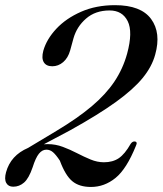

<svg xmlns="http://www.w3.org/2000/svg" viewBox="-22 -732 645 762"><path d="M2 -48.5Q20.5 -115.5 89.5 -145L203.5 -213.5Q286 -263 342 -310.2Q398 -357.5 432 -408.2Q466 -459 482.5 -519Q506 -605.5 484.8 -648Q463.5 -690.5 413 -690.5Q356.5 -690.5 319.5 -658.2Q282.5 -626 269.5 -579.5L256.5 -532Q248 -502 228.8 -485.5Q209.5 -469 185.5 -469Q161.5 -469 151.8 -485Q142 -501 150 -531Q163 -576.5 201.5 -617.8Q240 -659 299.5 -685.2Q359 -711.5 434.5 -711.5Q537.5 -711.5 577.8 -656.5Q618 -601.5 594 -515.5Q581 -467.5 544.2 -422.5Q507.5 -377.5 438.2 -327.5Q369 -277.5 257.5 -215.5L152 -159.5Q159.5 -160 167.5 -160Q198.5 -160 227.2 -149.2Q256 -138.5 283.5 -124.2Q311 -110 337.5 -99Q364 -88 390.5 -88Q425.5 -88 449.5 -104.2Q473.5 -120.5 496.5 -161Q503.5 -171.5 513 -170.5Q525 -169 517.5 -153.5Q480.5 -61.5 436.5 -25.8Q392.5 10 339 10Q292.5 10 265 -12.8Q237.5 -35.5 215.5 -94.5Q200 -118 188.2 -128Q176.5 -138 162 -138Q145.5 -138 132.5 -122Q119.5 -106 107.5 -68Q92.5 -24 73.5 -7.5Q54.5 9 30.5 9Q11 9 2.8 -6Q-5.5 -21 2 -48.5Z"/></svg>

Font: Fraunces 72pt S000
Style: Italic
Weight: 400
Italic angle: -16°
Version: Version 1.000; ttfautohint (v1.8.3)